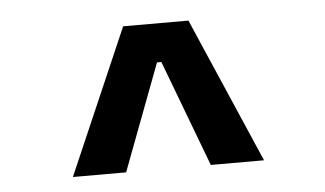

<svg xmlns="http://www.w3.org/2000/svg" viewBox="-33 -740 653 386"><g transform="rotate(-5 293.0 -546.5)"><path d="M100.1 -400.4H207.5L288.6 -615.2H297.4L378.4 -400.4H485.8L358.9 -693.4H227.1Z"/></g></svg>

Font: CaskaydiaCove Nerd Font
Style: Regular
Weight: 400
Designer: Aaron Bell
Foundry: Saja Typeworks
Version: Version 2111.1;Nerd Fonts 2.3.3